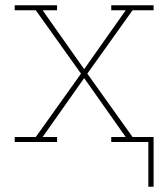

<svg xmlns="http://www.w3.org/2000/svg" viewBox="-20 -540 640 730"><path d="M544 170V0H403V-19H458L300 -243L142 -19H197V0H36V-19H116L288 -260L116 -501H36V-520H197V-501H142L300 -277L458 -501H403V-520H564V-501H484L312 -260L484 -19H564V170Z"/></svg>

Font: Iosevka HT Thin Extended
Style: Regular
Weight: 100
Width: 7
Monospace: yes
Designer: Belleve Invis
Foundry: Belleve Invis
Version: Version 32.3.0; ttfautohint (v1.8.4)